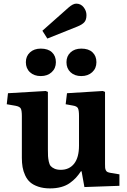

<svg xmlns="http://www.w3.org/2000/svg" viewBox="-20 -1021 696 1055"><path d="M240.2 -809.1 212.9 -852.1 356 -979Q380.9 -1001 398.9 -1001Q423.8 -1001 439.5 -981.2Q455.1 -961.4 455.1 -938Q455.1 -912.6 443.8 -899.4Q432.6 -886.2 404.8 -875ZM122.1 -679.2Q122.1 -712.4 144.8 -733.2Q167.5 -753.9 204.1 -753.9Q244.1 -753.9 265.6 -733.6Q287.1 -713.4 287.1 -679.2Q287.1 -645.5 263.9 -624.3Q240.7 -603 204.1 -603Q167.5 -603 144.8 -624Q122.1 -645 122.1 -679.2ZM345.2 -679.2Q345.2 -712.4 367.7 -733.2Q390.1 -753.9 426.8 -753.9Q466.8 -753.9 488.3 -733.6Q509.8 -713.4 509.8 -679.2Q509.8 -645.5 486.6 -624.3Q463.4 -603 426.8 -603Q390.1 -603 367.7 -624Q345.2 -645 345.2 -679.2ZM254.9 14.2Q218.3 14.2 190.2 4.6Q162.1 -4.9 145.3 -20Q128.4 -35.2 118.2 -57.6Q107.9 -80.1 104 -103Q100.1 -126 100.1 -153.8V-382.8Q100.1 -413.6 94.2 -424.6Q88.4 -435.5 64.9 -439.9L17.1 -448.2L23.9 -508.8L231 -521L243.2 -516.1V-200.2Q243.2 -175.8 243.9 -163.3Q244.6 -150.9 248 -133.8Q251.5 -116.7 258.8 -108.4Q266.1 -100.1 279.8 -94Q293.5 -87.9 314 -87.9Q360.8 -87.9 387.5 -121.8Q414.1 -155.8 414.1 -221.2V-383.8Q414.1 -414.6 408.4 -426Q402.8 -437.5 380.9 -440.9L340.8 -448.2L348.1 -508.8L544.9 -521L557.1 -516.1V-124Q557.1 -122.6 557.1 -120.1Q557.1 -106 557.6 -99.9Q558.1 -93.8 561 -86.4Q564 -79.1 570.6 -75.9Q577.1 -72.8 588.9 -70.8L636.2 -63V0L443.8 6.8L428.2 -80.1H424.8Q411.1 -59.6 397.5 -44.7Q383.8 -29.8 363.8 -15.4Q343.8 -1 316.2 6.6Q288.6 14.2 254.9 14.2Z"/></svg>

Font: Literata Book
Style: Bold
Weight: 700
Designer: Latin by Veronika Burian and Jose Scaglione. Greek by Irene Vlachou. Cyrillic by Vera Evstafieva
Foundry: TypeTogether
Version: Version 2.003;PS 002.003;hotconv 1.0.88;makeotf.lib2.5.64775